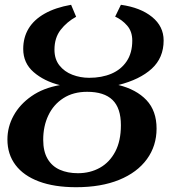

<svg xmlns="http://www.w3.org/2000/svg" viewBox="-20 -771 704 802"><path d="M298 11Q207 11 142.8 -13Q78.5 -37 44.8 -81.8Q11 -126.5 11 -188.5Q11 -241 36.8 -288Q62.5 -335 111.5 -369.2Q160.5 -403.5 230 -415.5Q164 -432 120.5 -469.8Q77 -507.5 77 -566.5Q77 -614.5 99.5 -651.8Q122 -689 166.8 -714.2Q211.5 -739.5 277 -751L298 -701Q259 -679.5 233.2 -646.2Q207.5 -613 207.5 -563.5Q207.5 -524 228.2 -497.8Q249 -471.5 282.2 -458.8Q315.5 -446 352.5 -446Q405 -446 445.5 -463.2Q486 -480.5 509.2 -515.2Q532.5 -550 532.5 -601.5Q532.5 -639.5 511.2 -664Q490 -688.5 461 -701.5L485 -751Q567 -739.5 615.2 -700.2Q663.5 -661 663.5 -602Q663.5 -529.5 613.8 -484Q564 -438.5 474.5 -416Q549.5 -397.5 591.8 -352.8Q634 -308 634 -234Q634 -161.5 593.5 -106Q553 -50.5 477.8 -19.8Q402.5 11 298 11ZM305.5 -47.5Q356.5 -47.5 397.2 -70.2Q438 -93 461.5 -137.8Q485 -182.5 485 -248Q485 -319.5 450 -353.5Q415 -387.5 344 -387.5Q286 -387.5 244.8 -361Q203.5 -334.5 182 -289.2Q160.5 -244 160.5 -187Q160.5 -138.5 178.8 -107.5Q197 -76.5 229.8 -62Q262.5 -47.5 305.5 -47.5Z"/></svg>

Font: Merriweather 28pt
Style: Bold Italic
Weight: 700
Italic angle: -7.8°
Version: Version 2.101